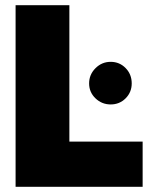

<svg xmlns="http://www.w3.org/2000/svg" viewBox="-20 -719 569 739"><path d="M40 -699H247V-174H529V0H40ZM323 -398Q323 -432 347.5 -456.5Q372 -481 406 -481Q440 -481 463.5 -457Q487 -433 487 -398Q487 -364 463.5 -340.5Q440 -317 406 -317Q372 -317 347.5 -340.5Q323 -364 323 -398Z"/></svg>

Font: Prompt ExtraBold
Style: Regular
Weight: 800
Designer: Katatrad Team
Foundry: CadsonDemak
Version: Version 1.000